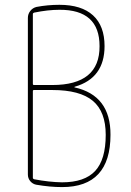

<svg xmlns="http://www.w3.org/2000/svg" viewBox="-20 -760 540 790"><path d="M115.2 -385.7V-28.3Q115.2 -24.4 120.1 -22.5Q181.6 -10.7 235.4 -9.8Q328.1 -9.8 371.6 -56.6Q415 -103.5 415 -205.1Q415 -300.8 361.8 -345.2Q308.6 -389.6 195.3 -389.6H120.1Q115.2 -389.6 115.2 -385.7ZM115.2 -702.1V-415Q115.2 -410.2 120.1 -410.2H195.3Q390.6 -410.2 389.6 -570.3Q389.6 -720.7 224.6 -719.7Q176.8 -719.7 120.1 -708Q115.2 -706.1 115.2 -702.1ZM128.9 0Q114.3 -2.9 104.5 -14.6Q94.7 -26.4 94.7 -42V-686.5Q94.7 -702.1 104.5 -714.8Q114.3 -727.5 129.9 -731.4Q175.8 -740.2 224.6 -740.2Q315.4 -740.2 362.8 -696.8Q410.2 -653.3 410.2 -570.3Q410.2 -438.5 288.1 -403.3Q286.1 -403.3 286.1 -401.4Q286.1 -400.4 287.1 -400.4Q435.5 -367.2 434.6 -205.1Q434.6 9.8 235.4 9.8Q185.5 9.8 128.9 0Z"/></svg>

Font: Rounded-X Mgen+ 1mn thin
Style: Regular
Weight: 100
Designer: [Source Han Sans]
Ryoko NISHIZUKA  (kana & ideographs); Paul D. Hunt (Latin, Greek & Cyrillic); Wenlong ZHANG  (bopomofo
Version: Version 1.059.20150602